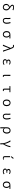

<svg xmlns="http://www.w3.org/2000/svg" viewBox="6476 -7325 1048 14040"><g transform="rotate(90 7000.0 -305.0)"><path d="M505.9 -54.7Q581.1 -54.7 620.6 -105.5Q660.2 -156.2 660.2 -242.2Q660.2 -306.6 628.4 -354Q596.7 -401.4 537.1 -447.3Q446.3 -426.8 395.5 -371.1Q344.7 -315.4 344.7 -235.4Q344.7 -154.3 392.6 -104.5Q440.4 -54.7 505.9 -54.7ZM730.5 -764.6 709 -699.2Q583 -745.1 497.1 -745.1Q449.2 -745.1 425.8 -728Q402.3 -710.9 402.3 -684.6Q402.3 -671.9 406.2 -660.2Q410.2 -648.4 419.9 -635.3Q429.7 -622.1 438 -612.8Q446.3 -603.5 464.8 -588.9Q483.4 -574.2 494.1 -565.9Q504.9 -557.6 529.8 -540Q554.7 -522.5 566.4 -513.7Q607.4 -483.4 633.3 -460.4Q659.2 -437.5 686.5 -403.8Q713.9 -370.1 727.1 -330.6Q740.2 -291 740.2 -244.1Q740.2 -127.9 677.2 -57.6Q614.3 12.7 503.9 12.7Q407.2 12.7 335.9 -54.7Q264.6 -122.1 264.6 -232.4Q264.6 -327.1 324.2 -393.6Q383.8 -460 479.5 -489.3Q404.3 -542 364.3 -587.4Q324.2 -632.8 324.2 -689.5Q324.2 -741.2 368.2 -774.9Q412.1 -808.6 499 -808.6Q597.7 -808.6 730.5 -764.6Z M1494.1 12.7Q1398.4 12.7 1345.2 -40.5Q1292 -93.8 1292 -198.2Q1292 -231.4 1293.9 -296.4Q1295.9 -361.3 1295.9 -394.5Q1295.9 -484.4 1287.1 -540H1366.2Q1375 -497.1 1375 -415Q1375 -383.8 1371.6 -305.7Q1368.2 -227.5 1368.2 -194.3Q1368.2 -122.1 1403.3 -88.4Q1438.5 -54.7 1495.1 -54.7Q1558.6 -54.7 1597.7 -107.9Q1636.7 -161.1 1636.7 -265.6Q1636.7 -409.2 1590.8 -534.2L1669.9 -553.7Q1719.7 -412.1 1719.7 -267.6Q1719.7 -133.8 1657.7 -60.5Q1595.7 12.7 1494.1 12.7Z M2251 -263.7Q2251 -398.4 2321.3 -469.2Q2391.6 -540 2495.1 -540H2789.1V-469.7Q2710 -475.6 2615.2 -477.5V-473.6Q2725.6 -411.1 2725.6 -253.9Q2725.6 -130.9 2659.2 -59.1Q2592.8 12.7 2491.2 12.7Q2389.6 12.7 2320.3 -61.5Q2251 -135.7 2251 -263.7ZM2492.2 -54.7Q2559.6 -54.7 2603 -110.8Q2646.5 -167 2646.5 -260.7Q2646.5 -348.6 2605 -410.2Q2563.5 -471.7 2493.2 -471.7Q2422.9 -471.7 2378.9 -418Q2335 -364.3 2335 -263.7Q2335 -168.9 2379.4 -111.8Q2423.8 -54.7 2492.2 -54.7Z M3332 8.8 3246.1 0 3482.4 -553.7 3475.6 -578.1Q3448.2 -662.1 3418.5 -701.2Q3388.7 -740.2 3342.8 -740.2Q3310.5 -740.2 3273.4 -720.7L3252.9 -790Q3294.9 -808.6 3350.6 -808.6Q3425.8 -808.6 3471.2 -752.9Q3516.6 -697.3 3555.7 -574.2L3761.7 0H3676.8L3520.5 -460H3516.6Z M4529.3 12.7Q4429.7 12.7 4367.2 -31.2Q4304.7 -75.2 4304.7 -148.4Q4304.7 -203.1 4336.4 -237.3Q4368.2 -271.5 4418 -283.2V-288.1Q4377 -303.7 4354.5 -336.9Q4332 -370.1 4332 -410.2Q4332 -478.5 4389.6 -516.1Q4447.3 -553.7 4534.2 -553.7Q4626 -553.7 4708 -494.1L4673.8 -439.5Q4606.4 -488.3 4536.1 -488.3Q4482.4 -488.3 4447.8 -465.3Q4413.1 -442.4 4413.1 -400.4Q4413.1 -359.4 4445.3 -335Q4477.5 -310.5 4543.9 -310.5Q4555.7 -310.5 4610.4 -314.5V-249Q4562.5 -252 4527.3 -252Q4458 -252 4421.9 -227.1Q4385.7 -202.1 4385.7 -155.3Q4385.7 -107.4 4426.3 -79.6Q4466.8 -51.8 4538.1 -51.8Q4620.1 -51.8 4690.4 -110.4L4725.6 -54.7Q4677.7 -17.6 4632.8 -2.4Q4587.9 12.7 4529.3 12.7Z M5547.9 12.7Q5498 12.7 5475.1 -16.1Q5452.1 -44.9 5452.1 -103.5V-540H5533.2Q5532.2 -489.3 5530.8 -397Q5529.3 -304.7 5528.3 -231Q5527.3 -157.2 5527.3 -96.7Q5527.3 -54.7 5564.5 -54.7Q5579.1 -54.7 5596.7 -60.5L5608.4 1Q5583 12.7 5547.9 12.7Z M6564.5 12.7Q6507.8 12.7 6483.4 -18.6Q6459 -49.8 6459 -115.2V-472.7H6275.4V-535.2L6352.5 -540H6723.6V-472.7H6539.1Q6535.2 -304.7 6535.2 -109.4Q6535.2 -54.7 6581.1 -54.7Q6593.8 -54.7 6632.8 -63.5L6645.5 -1Q6606.4 12.7 6564.5 12.7Z M7255.9 -268.6Q7255.9 -400.4 7325.7 -477.1Q7395.5 -553.7 7500 -553.7Q7604.5 -553.7 7673.8 -477.1Q7743.2 -400.4 7743.2 -268.6Q7743.2 -137.7 7673.8 -62.5Q7604.5 12.7 7500 12.7Q7395.5 12.7 7325.7 -62.5Q7255.9 -137.7 7255.9 -268.6ZM7500 -54.7Q7574.2 -54.7 7616.7 -112.8Q7659.2 -170.9 7659.2 -268.6Q7659.2 -367.2 7616.7 -426.3Q7574.2 -485.4 7500 -485.4Q7425.8 -485.4 7382.8 -426.3Q7339.8 -367.2 7339.8 -268.6Q7339.8 -169.9 7382.3 -112.3Q7424.8 -54.7 7500 -54.7Z M8494.1 12.7Q8398.4 12.7 8345.2 -40.5Q8292 -93.8 8292 -198.2Q8292 -231.4 8293.9 -296.4Q8295.9 -361.3 8295.9 -394.5Q8295.9 -484.4 8287.1 -540H8366.2Q8375 -497.1 8375 -415Q8375 -383.8 8371.6 -305.7Q8368.2 -227.5 8368.2 -194.3Q8368.2 -122.1 8403.3 -88.4Q8438.5 -54.7 8495.1 -54.7Q8558.6 -54.7 8597.7 -107.9Q8636.7 -161.1 8636.7 -265.6Q8636.7 -409.2 8590.8 -534.2L8669.9 -553.7Q8719.7 -412.1 8719.7 -267.6Q8719.7 -133.8 8657.7 -60.5Q8595.7 12.7 8494.1 12.7Z M9285.2 199.2V-279.3Q9285.2 -411.1 9352.1 -482.4Q9418.9 -553.7 9520.5 -553.7Q9631.8 -553.7 9690.9 -481Q9750 -408.2 9750 -279.3Q9750 -146.5 9684.1 -66.9Q9618.2 12.7 9527.3 12.7Q9428.7 12.7 9361.3 -66.4Q9364.3 46.9 9366.2 199.2ZM9515.6 -55.7Q9580.1 -55.7 9623 -116.7Q9666 -177.7 9666 -278.3Q9666 -375 9629.9 -430.2Q9593.8 -485.4 9517.6 -485.4Q9452.1 -485.4 9407.2 -430.7Q9362.3 -376 9362.3 -274.4V-131.8Q9425.8 -55.7 9515.6 -55.7Z M10538.1 199.2H10455.1Q10459 150.4 10459 67.4Q10459 -66.4 10392.6 -244.6Q10326.2 -422.9 10242.2 -532.2L10323.2 -553.7Q10378.9 -477.5 10432.1 -348.6Q10485.4 -219.7 10506.8 -96.7H10511.7Q10645.5 -353.5 10661.1 -540H10742.2Q10720.7 -402.3 10673.3 -283.7Q10626 -165 10527.3 -3.9Q10538.1 85 10538.1 199.2Z M11474.6 -167Q11474.6 -94.7 11492.7 -72.3Q11510.7 -49.8 11565.4 -49.8Q11611.3 -49.8 11649.4 -64.5V-2Q11602.5 9.8 11551.8 9.8Q11463.9 9.8 11430.2 -26.9Q11396.5 -63.5 11396.5 -160.2V-519.5H11474.6ZM11508.8 -756.8H11611.3L11470.7 -589.8H11396.5Z M12529.3 12.7Q12429.7 12.7 12367.2 -31.2Q12304.7 -75.2 12304.7 -148.4Q12304.7 -203.1 12336.4 -237.3Q12368.2 -271.5 12418 -283.2V-288.1Q12377 -303.7 12354.5 -336.9Q12332 -370.1 12332 -410.2Q12332 -478.5 12389.6 -516.1Q12447.3 -553.7 12534.2 -553.7Q12626 -553.7 12708 -494.1L12673.8 -439.5Q12606.4 -488.3 12536.1 -488.3Q12482.4 -488.3 12447.8 -465.3Q12413.1 -442.4 12413.1 -400.4Q12413.1 -359.4 12445.3 -335Q12477.5 -310.5 12543.9 -310.5Q12555.7 -310.5 12610.4 -314.5V-249Q12562.5 -252 12527.3 -252Q12458 -252 12421.9 -227.1Q12385.7 -202.1 12385.7 -155.3Q12385.7 -107.4 12426.3 -79.6Q12466.8 -51.8 12538.1 -51.8Q12620.1 -51.8 12690.4 -110.4L12725.6 -54.7Q12677.7 -17.6 12632.8 -2.4Q12587.9 12.7 12529.3 12.7Z M13251 -263.7Q13251 -398.4 13321.3 -469.2Q13391.6 -540 13495.1 -540H13789.1V-469.7Q13710 -475.6 13615.2 -477.5V-473.6Q13725.6 -411.1 13725.6 -253.9Q13725.6 -130.9 13659.2 -59.1Q13592.8 12.7 13491.2 12.7Q13389.6 12.7 13320.3 -61.5Q13251 -135.7 13251 -263.7ZM13492.2 -54.7Q13559.6 -54.7 13603 -110.8Q13646.5 -167 13646.5 -260.7Q13646.5 -348.6 13605 -410.2Q13563.5 -471.7 13493.2 -471.7Q13422.9 -471.7 13378.9 -418Q13335 -364.3 13335 -263.7Q13335 -168.9 13379.4 -111.8Q13423.8 -54.7 13492.2 -54.7Z"/></g></svg>

Font: Gen Shin Gothic Monospace Normal
Style: Regular
Weight: 350
Designer: [Source Han Sans]
Ryoko NISHIZUKA  (kana & ideographs); Paul D. Hunt (Latin, Greek & Cyrillic); Wenlong ZHANG  (bopomofo
Version: Version 1.002.20150607